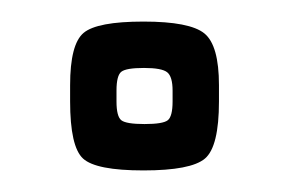

<svg xmlns="http://www.w3.org/2000/svg" viewBox="-20 -374 268 178"><path d="M183 -295V-280Q183 -238 170 -227Q157 -216 113 -216Q69 -216 57 -227Q45 -238 45 -280V-295Q45 -333 57.5 -343.5Q70 -354 113 -354Q156 -354 169.5 -343Q183 -332 183 -295ZM88 -290V-280Q88 -266 92.5 -262.5Q97 -259 114 -259Q131 -259 135.5 -262.5Q140 -266 140 -280V-290Q140 -303 135 -307Q130 -311 113.5 -311Q97 -311 92.5 -307.5Q88 -304 88 -290Z"/></svg>

Font: Text Me One
Style: Regular
Weight: 400
Designer: Julia Petretta
Foundry: Julia Petretta
Version: Version 1.003